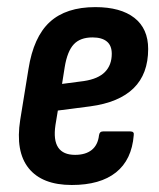

<svg xmlns="http://www.w3.org/2000/svg" viewBox="-20 -520 453 548"><path d="M184.9 8Q100.4 8 61.9 -39.8Q23.5 -87.5 37.7 -177.9L61.3 -323.2Q75.7 -414.6 122.1 -457.2Q168.6 -499.7 252.1 -499.7Q324.2 -499.7 363.6 -469Q402.9 -438.2 402.9 -380.2Q402.9 -308.9 361.3 -268.2Q319.7 -227.5 237.8 -216.5L145.1 -204.5L138.3 -163.2Q131.9 -120.1 146.1 -99Q160.2 -78 194.3 -78Q224.3 -78 241.9 -92.1Q259.4 -106.2 262.6 -133.9Q264 -144.9 274 -144.9H352.1Q363.7 -144.9 361.7 -133.9Q356.1 -63.8 311 -27.9Q266 8 184.9 8ZM157.1 -280.5 219.7 -288.7Q260.2 -294.8 279.6 -314.6Q299 -334.4 299 -366.5Q299 -390.1 284.9 -401.6Q270.8 -413.2 243.9 -413.2Q208.8 -413.2 190.5 -393.4Q172.1 -373.7 164.7 -328.4Z"/></svg>

Font: Sofia Sans Condensed
Style: Italic
Weight: 400
Italic angle: -9°
Designer: Botio Nikoltchev, Ani Petrova
Foundry: lettersoup
Version: Version 4.101